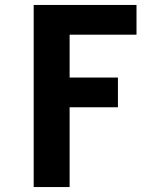

<svg xmlns="http://www.w3.org/2000/svg" viewBox="-20 -755 640 775"><path d="M116 0V-735H531V-615H261V-442H456V-322H261V0Z"/></svg>

Font: Iosevka SS04 Heavy Extended
Style: Regular
Weight: 900
Width: 7
Monospace: yes
Designer: Belleve Invis
Foundry: Belleve Invis
Version: Version 19.0.0; ttfautohint (v1.8.4)